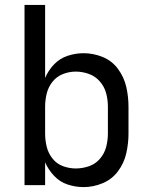

<svg xmlns="http://www.w3.org/2000/svg" viewBox="-20 -755 616 783"><path d="M321 8Q361 8 399 -8Q437 -24 461.5 -57Q486 -90 495 -130Q504 -170 504 -210V-320Q504 -361 495 -400.5Q486 -440 461.5 -473.5Q437 -507 399 -522.5Q361 -538 321 -538Q288 -538 256 -527.5Q224 -517 200.5 -492.5Q177 -468 164 -437V-735H80V0H164V-93Q177 -63 200.5 -38Q224 -13 256 -2.5Q288 8 321 8ZM289 -68Q262 -68 236.5 -77.5Q211 -87 194 -108.5Q177 -130 170.5 -156.5Q164 -183 164 -210V-320Q164 -347 170.5 -373.5Q177 -400 194 -421.5Q211 -443 236.5 -453Q262 -463 289 -463Q316 -463 342.5 -453.5Q369 -444 387.5 -422.5Q406 -401 413 -374.5Q420 -348 420 -320V-210Q420 -183 413 -156Q406 -129 387.5 -107.5Q369 -86 342.5 -77Q316 -68 289 -68Z"/></svg>

Font: Iosevka SS01 Extended
Style: Regular
Weight: 400
Width: 7
Monospace: yes
Designer: Belleve Invis
Foundry: Belleve Invis
Version: Version 3.4.7; ttfautohint (v1.8.3)